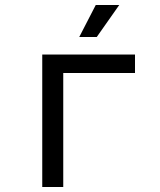

<svg xmlns="http://www.w3.org/2000/svg" viewBox="-20 -748 640 768"><path d="M149 0V-530H520V-456H233V0ZM297 -600 363 -728H457L367 -600Z"/></svg>

Font: Geist Mono
Style: Regular
Weight: 400
Monospace: yes
Designer: Basement.studio, Andrés Briganti, Mateo Zaragoza
Foundry: Basement.studio, Vercel, Andrés Briganti, Guido Ferreyra, Mateo Zaragoza
Version: Version 1.500; ttfautohint (v1.8.4.7-5d5b)